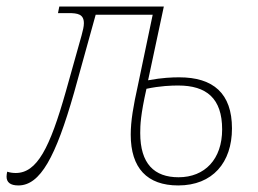

<svg xmlns="http://www.w3.org/2000/svg" viewBox="-66 -556 786 586"><path d="M-10 10C57 10 104 -77 160 -273L226 -511H400L355 -296C341 -233 333 -187 333 -145C333 -43 383 10 478 10C583 10 642 -60 642 -164C642 -271 585 -320 481 -320C460 -320 430 -319 386 -311L434 -536H115L111 -516H143C171 -516 190 -513 190 -485C190 -475 187 -463 183 -448L135 -277C86 -104 47 -28 -18 -28C-26 -28 -35 -29 -44 -32C-45 -27 -46 -22 -46 -17C-46 0 -35 10 -10 10ZM479 -15C405 -15 362 -56 362 -150C362 -174 363 -205 381 -285C423 -294 458 -295 478 -295C564 -295 612 -256 612 -161C612 -70 559 -15 479 -15Z"/></svg>

Font: Noto Serif SemiCondensed Thin
Style: Italic
Weight: 100
Width: 4
Italic angle: -12°
Designer: Monotype Design Team
Foundry: Monotype Imaging Inc.
Version: Version 2.013